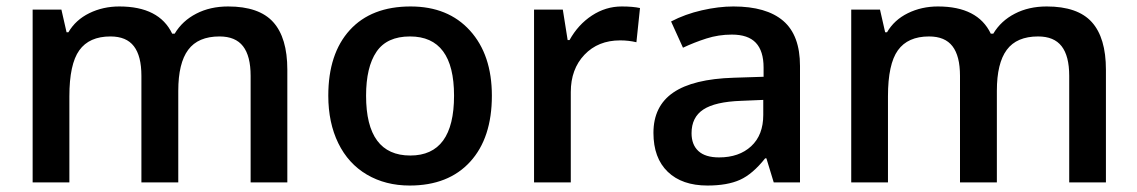

<svg xmlns="http://www.w3.org/2000/svg" viewBox="-20 -570 3554 600"><path d="M537.1 0H421.9V-333Q421.9 -395 398.4 -425.5Q375 -456.1 325.2 -456.1Q258.8 -456.1 227.8 -412.8Q196.8 -369.6 196.8 -269V0H82V-540H171.9L188 -469.2H193.8Q216.3 -507.8 259 -528.8Q301.8 -549.8 353 -549.8Q477.5 -549.8 518.1 -464.8H525.9Q549.8 -504.9 593.3 -527.3Q636.7 -549.8 692.9 -549.8Q789.6 -549.8 833.7 -501Q877.9 -452.1 877.9 -352.1V0H763.2V-333Q763.2 -395 739.5 -425.5Q715.8 -456.1 666 -456.1Q599.1 -456.1 568.1 -414.3Q537.1 -372.6 537.1 -286.1Z M1517.1 -271Q1517.1 -138.7 1449.2 -64.5Q1381.3 9.8 1260.3 9.8Q1184.6 9.8 1126.5 -24.4Q1068.4 -58.6 1037.1 -122.6Q1005.9 -186.5 1005.9 -271Q1005.9 -402.3 1073.2 -476.1Q1140.6 -549.8 1263.2 -549.8Q1380.4 -549.8 1448.7 -474.4Q1517.1 -398.9 1517.1 -271ZM1124 -271Q1124 -84 1262.2 -84Q1398.9 -84 1398.9 -271Q1398.9 -456.1 1261.2 -456.1Q1189 -456.1 1156.5 -408.2Q1124 -360.4 1124 -271Z M1922.9 -549.8Q1957.5 -549.8 1980 -544.9L1968.8 -438Q1944.3 -443.8 1918 -443.8Q1849.1 -443.8 1806.4 -398.9Q1763.7 -354 1763.7 -282.2V0H1648.9V-540H1738.8L1753.9 -444.8H1759.8Q1786.6 -493.2 1829.8 -521.5Q1873 -549.8 1922.9 -549.8Z M2397.9 0 2375 -75.2H2371.1Q2332 -25.9 2292.5 -8.1Q2252.9 9.8 2190.9 9.8Q2111.3 9.8 2066.7 -33.2Q2022 -76.2 2022 -154.8Q2022 -238.3 2084 -280.8Q2146 -323.2 2272.9 -327.1L2366.2 -330.1V-358.9Q2366.2 -410.6 2342 -436.3Q2317.9 -461.9 2267.1 -461.9Q2225.6 -461.9 2187.5 -449.7Q2149.4 -437.5 2114.3 -420.9L2077.1 -502.9Q2121.1 -525.9 2173.3 -537.8Q2225.6 -549.8 2272 -549.8Q2375 -549.8 2427.5 -504.9Q2480 -460 2480 -363.8V0ZM2227.1 -78.1Q2289.6 -78.1 2327.4 -113Q2365.2 -147.9 2365.2 -210.9V-257.8L2295.9 -254.9Q2214.8 -252 2178 -227.8Q2141.1 -203.6 2141.1 -153.8Q2141.1 -117.7 2162.6 -97.9Q2184.1 -78.1 2227.1 -78.1Z M3095.2 0H2980V-333Q2980 -395 2956.5 -425.5Q2933.1 -456.1 2883.3 -456.1Q2816.9 -456.1 2785.9 -412.8Q2754.9 -369.6 2754.9 -269V0H2640.1V-540H2730L2746.1 -469.2H2752Q2774.4 -507.8 2817.1 -528.8Q2859.9 -549.8 2911.1 -549.8Q3035.6 -549.8 3076.2 -464.8H3084Q3107.9 -504.9 3151.4 -527.3Q3194.8 -549.8 3251 -549.8Q3347.7 -549.8 3391.8 -501Q3436 -452.1 3436 -352.1V0H3321.3V-333Q3321.3 -395 3297.6 -425.5Q3273.9 -456.1 3224.1 -456.1Q3157.2 -456.1 3126.2 -414.3Q3095.2 -372.6 3095.2 -286.1Z"/></svg>

Font: f1_46894          
Style: Regular
Weight: 600
Foundry: Ascender Corporation
Version: Version 1.10